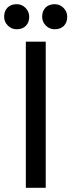

<svg xmlns="http://www.w3.org/2000/svg" viewBox="-34 -900 342 920"><path d="M185.1 0H89.8V-700.2H185.1ZM45.9 -759.8Q21 -759.8 3.4 -777.6Q-14.2 -795.4 -14.2 -819.8Q-14.2 -847.2 2 -863.5Q18.1 -879.9 45.9 -879.9Q70.8 -879.9 88.4 -862.1Q106 -844.2 106 -819.8Q106 -792.5 89.8 -776.1Q73.7 -759.8 45.9 -759.8ZM228 -759.8Q203.1 -759.8 185.5 -777.6Q168 -795.4 168 -819.8Q168 -847.2 184.1 -863.5Q200.2 -879.9 228 -879.9Q252.9 -879.9 270.5 -862.1Q288.1 -844.2 288.1 -819.8Q288.1 -792.5 272 -776.1Q255.9 -759.8 228 -759.8Z"/></svg>

Font: ABeeZee
Style: Regular
Weight: 400
Designer: Anja Meiners
Foundry: Anja Meiners
Version: Version 1.002